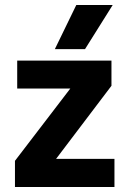

<svg xmlns="http://www.w3.org/2000/svg" viewBox="-20 -750 519 770"><path d="M439 0H40V-105L262 -395H49V-507H427V-406L205 -113H439ZM321 -553H200L286 -730H432Z"/></svg>

Font: Hind Siliguri
Style: Bold
Weight: 700
Designer: Jyotish Sonowal
Foundry: Indian Type Foundry
Version: Version 1.001;PS 1.0;hotconv 1.0.86;makeotf.lib2.5.63406; tt